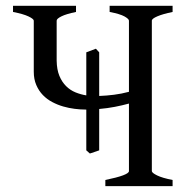

<svg xmlns="http://www.w3.org/2000/svg" viewBox="-20 -635 643 655"><path d="M307.1 -468.8 318.4 -456.5V-307.6Q344.2 -308.6 369.1 -311.8Q394 -314.9 419.9 -321.8V-564.5Q419.9 -570.3 404.8 -578.9Q389.6 -587.4 354 -594.2V-615.2H568.8V-594.2Q535.6 -587.4 516.8 -579.3Q498 -571.3 498 -564.5V-51.3Q498 -45.4 515.9 -36.6Q533.7 -27.8 568.8 -21V0H339.4V-21Q419.9 -37.6 419.9 -51.3V-281.7Q397 -275.4 371.6 -270.5Q346.2 -265.6 318.4 -263.2V-122.1Q310.5 -119.1 302.2 -116.5Q293.9 -113.8 286.6 -111.3L274.4 -122.1V-261.2H271.5Q254.4 -261.2 234.9 -263.7Q215.3 -266.1 195.8 -271.7Q176.3 -277.3 158.2 -286.9Q140.1 -296.4 126.2 -310.8Q112.3 -325.2 103.8 -345Q95.2 -364.7 95.2 -390.6V-564.5Q95.2 -570.3 77.4 -578.9Q59.6 -587.4 24.4 -594.2V-615.2H239.3V-594.2Q206.1 -587.4 189.7 -579.3Q173.3 -571.3 173.3 -564.5V-428.2Q173.8 -397.5 182.6 -376.2Q191.4 -355 205.6 -341.1Q219.7 -327.1 237.8 -319.8Q255.9 -312.5 274.4 -309.6V-456.5Z"/></svg>

Font: Gentium Unicode
Style: Regular
Weight: 400
Version: Version 1.009